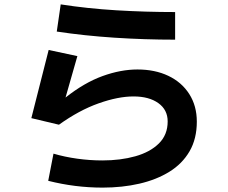

<svg xmlns="http://www.w3.org/2000/svg" viewBox="-20 -793 1040 876"><path d="M779 -612Q640 -612 502.5 -621Q365 -630 239 -649L257 -773Q379 -754 511.5 -746Q644 -738 779 -738ZM448 63Q323 63 200 32L224 -92Q275 -77 332.5 -69Q390 -61 447 -61Q530 -61 597.5 -80Q665 -99 705 -138.5Q745 -178 745 -239Q745 -292 702.5 -322.5Q660 -353 589 -353Q519 -353 430 -321.5Q341 -290 249 -224L123 -254L202 -565L333 -537L279 -348Q365 -416 448 -446Q531 -476 607 -476Q687 -476 748 -447Q809 -418 843.5 -364Q878 -310 878 -238Q878 -160 845 -103Q812 -46 753 -9.5Q694 27 616 45Q538 63 448 63Z"/></svg>

Font: Murecho SemiBold
Style: Regular
Weight: 600
Designer: Neil Summerour
Foundry: Positype
Version: Version 1.010; ttfautohint (v1.8.3)